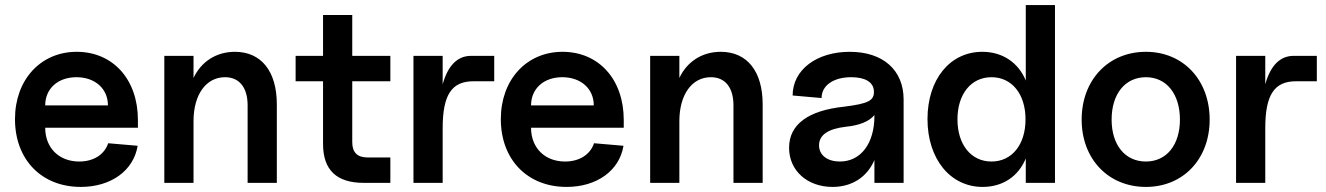

<svg xmlns="http://www.w3.org/2000/svg" viewBox="-20 -720 5222 756"><path d="M298 16C417 16 506 -48 522 -146L406 -156C391 -111 348 -84 292 -84C212 -84 158 -138 158 -217H523V-248C523 -407 425 -516 282 -516C140 -516 39 -406 39 -251C39 -91 144 16 298 16ZM405 -305H158C158 -371 208 -416 281 -416C354 -416 405 -371 405 -305Z M955 -305V0H1070V-309C1070 -439 1009 -516 905 -516C831 -516 772 -477 742 -413V-500H627V0H742V-243C742 -347 791 -416 866 -416C922 -416 955 -376 955 -305Z M1412 0H1517V-100H1427C1387 -100 1367 -120 1367 -160V-400H1517V-500H1367V-661H1252V-500H1144V-400H1252V-153C1252 -51 1305 0 1412 0Z M1608 0H1723V-215C1723 -346 1758 -400 1844 -400H1926V-500H1834C1781 -500 1743 -461 1723 -388V-500H1608Z M2211 16C2330 16 2419 -48 2435 -146L2319 -156C2304 -111 2261 -84 2205 -84C2125 -84 2071 -138 2071 -217H2436V-248C2436 -407 2338 -516 2195 -516C2053 -516 1952 -406 1952 -251C1952 -91 2057 16 2211 16ZM2318 -305H2071C2071 -371 2121 -416 2194 -416C2267 -416 2318 -371 2318 -305Z M2868 -305V0H2983V-309C2983 -439 2922 -516 2818 -516C2744 -516 2685 -477 2655 -413V-500H2540V0H2655V-243C2655 -347 2704 -416 2779 -416C2835 -416 2868 -376 2868 -305Z M3258 16C3336 16 3395 -24 3423 -90V0H3538V-328C3538 -444 3457 -516 3326 -516C3195 -516 3101 -445 3101 -344L3215 -334C3215 -383 3261 -416 3332 -416C3386 -416 3419 -397 3421 -362C3423 -324 3400 -312 3304 -300C3162 -285 3087 -230 3087 -138C3087 -48 3159 16 3258 16ZM3287 -84C3239 -84 3205 -108 3205 -148C3205 -188 3240 -213 3311 -221C3363 -226 3403 -242 3423 -267V-263C3423 -156 3370 -84 3287 -84Z M3849 16C3929 16 3990 -26 4019 -96V0H4134V-700H4019V-403C3990 -473 3928 -516 3848 -516C3720 -516 3632 -407 3632 -251C3632 -94 3722 16 3849 16ZM3884 -84C3804 -84 3750 -150 3750 -250C3750 -350 3804 -416 3884 -416C3964 -416 4018 -350 4018 -250C4018 -150 3964 -84 3884 -84Z M4492 16C4639 16 4743 -94 4743 -249C4743 -405 4639 -516 4492 -516C4344 -516 4239 -405 4239 -249C4239 -94 4344 16 4492 16ZM4492 -84C4410 -84 4357 -149 4357 -249C4357 -350 4410 -416 4492 -416C4573 -416 4626 -350 4626 -249C4626 -149 4573 -84 4492 -84Z M4847 0H4962V-215C4962 -346 4997 -400 5083 -400H5165V-500H5073C5020 -500 4982 -461 4962 -388V-500H4847Z"/></svg>

Font: Uncut Sans Semibold
Style: Regular
Weight: 600
Designer: Kasper Nordkvist
Foundry: UNCUT.wtf
Version: Version 1.304;Glyphs 3.2 (3246)